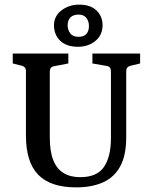

<svg xmlns="http://www.w3.org/2000/svg" viewBox="-20 -801 660 829"><path d="M585 -570V-527L543 -517Q525 -512 525 -494V-209Q525 -131 499.5 -83.5Q474 -36 425.5 -14Q377 8 309 8Q198 8 145 -46.5Q92 -101 92 -216V-494Q92 -512 75 -517L35 -527V-570H275V-527L213 -515Q195 -512 195 -492V-207Q195 -147 210 -109.5Q225 -72 254.5 -54Q284 -36 326 -36Q399 -36 429 -80.5Q459 -125 459 -204V-493Q459 -513 442 -516L379 -527V-570ZM317 -599Q267 -599 240 -625Q213 -651 213 -693Q214 -733 246.5 -757Q279 -781 321 -781Q371 -781 397 -755.5Q423 -730 423 -691Q422 -648 391 -623.5Q360 -599 317 -599ZM319 -642Q341 -642 352.5 -654Q364 -666 364 -689Q364 -709 353 -723.5Q342 -738 319 -738Q296 -738 284 -725.5Q272 -713 272 -692Q272 -673 283 -657.5Q294 -642 319 -642Z"/></svg>

Font: Rasa Medium
Style: Regular
Weight: 500
Designer: Anna Giedrys (Yrsa+Rasa design), David Brezina (Yrsa art-direction, Rasa art-direction, design)
Foundry: Rosetta Type Foundry
Version: Version 2.004